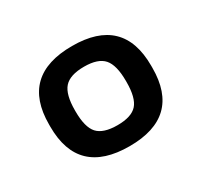

<svg xmlns="http://www.w3.org/2000/svg" viewBox="-78 -774 532 506"><g transform="rotate(-30 187.5 -520.5)"><path d="M32.2 -523.9Q32.2 -672.9 188 -672.9Q342.8 -672.9 342.8 -523.9V-517.1Q342.8 -368.2 188 -368.2Q32.2 -368.2 32.2 -517.1ZM109.9 -519Q109.9 -470.7 127.4 -451.4Q145 -432.1 188 -432.1Q230.5 -432.1 247.8 -451.4Q265.1 -470.7 265.1 -519V-522Q265.1 -570.3 247.8 -590.1Q230.5 -609.9 188 -609.9Q145 -609.9 127.4 -590.1Q109.9 -570.3 109.9 -522Z"/></g></svg>

Font: LT Wave
Style: Regular
Weight: 400
Designer: Daniel Lyons
Version: Version 2.5 (Glyphs App)